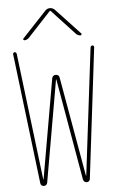

<svg xmlns="http://www.w3.org/2000/svg" viewBox="-62 -992 624 1033"><g transform="rotate(-5 250.0 -475.0)"><path d="M131.8 0Q125 0 120.1 -4.4Q115.2 -8.8 114.3 -15.6L29.3 -719.7Q28.3 -723.6 31.2 -727.1Q34.2 -730.5 38.1 -730.5Q46.9 -730.5 48.8 -719.7L131.8 -36.1Q131.8 -35.2 132.8 -35.2Q133.8 -35.2 133.8 -36.1L227.5 -573.2Q231.4 -589.8 248 -589.8Q264.6 -589.8 267.6 -573.2L362.3 -36.1Q362.3 -35.2 363.3 -35.2Q364.3 -35.2 364.3 -36.1L447.3 -719.7Q449.2 -729.5 458 -730.5Q461.9 -730.5 464.8 -727.1Q467.8 -723.6 466.8 -719.7L381.8 -15.6Q380.9 -8.8 376 -4.4Q371.1 0 364.3 0Q349.6 0 344.7 -15.6L249 -564.5Q249 -565.4 248 -565.4Q247.1 -565.4 247.1 -564.5L151.4 -15.6Q147.5 0 131.8 0ZM96.7 -790Q92.8 -790 90.8 -793.5Q88.9 -796.9 91.8 -799.8L222.7 -939.5Q233.4 -950.2 247.6 -950.2Q261.7 -950.2 273.4 -939.5L404.3 -799.8Q406.2 -796.9 404.8 -793.5Q403.3 -790 399.4 -790Q386.7 -790 376 -799.8L250 -935.5H248H246.1L120.1 -799.8Q109.4 -790 96.7 -790Z"/></g></svg>

Font: Rounded-X Mgen+ 1mn thin
Style: Regular
Weight: 100
Designer: [Source Han Sans]
Ryoko NISHIZUKA  (kana & ideographs); Paul D. Hunt (Latin, Greek & Cyrillic); Wenlong ZHANG  (bopomofo
Version: Version 1.059.20150602